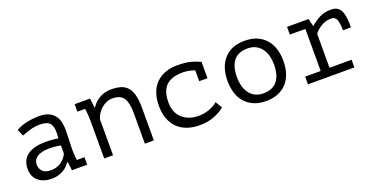

<svg xmlns="http://www.w3.org/2000/svg" viewBox="-25 -1035 3050 1570"><g transform="rotate(-20 1500.0 -250.0)"><path d="M108 -461Q151 -486 205 -497Q259 -508 311 -508Q362 -508 394.5 -492Q427 -476 445.5 -450.5Q464 -425 470.5 -392.5Q477 -360 477 -327Q477 -289 475 -246Q473 -203 472 -160Q472 -110 478 -65H545V0H412L403 -75H398Q392 -66 380 -52Q368 -38 348.5 -24.5Q329 -11 301 -1Q273 9 235 9Q161 9 118 -29Q75 -67 75 -133Q75 -184 97.5 -218Q120 -252 162 -270Q204 -288 263.5 -291Q323 -294 397 -283Q402 -329 398.5 -359.5Q395 -390 382.5 -408Q370 -426 347.5 -433.5Q325 -441 292 -441Q247 -441 206 -428.5Q165 -416 133 -403ZM255 -58Q283 -58 307 -67Q331 -76 349 -90Q367 -104 379 -120.5Q391 -137 397 -152V-222Q345 -231 301 -231Q257 -231 225 -221.5Q193 -212 175 -192Q157 -172 157 -140Q157 -107 179.5 -82.5Q202 -58 255 -58Z M693 -325Q693 -334 692.5 -348.5Q692 -363 691 -378.5Q690 -394 688.5 -409Q687 -424 685 -435H618V-500H752L761 -419H766Q776 -436 792.5 -452.5Q809 -469 831 -482.5Q853 -496 880 -504Q907 -512 937 -512Q983 -512 1018.5 -502Q1054 -492 1077.5 -466.5Q1101 -441 1113 -397.5Q1125 -354 1125 -287V0H1047V-272Q1047 -355 1020 -397Q993 -439 922 -439Q896 -439 871.5 -428.5Q847 -418 827 -401Q807 -384 792 -361.5Q777 -339 770 -314V0H693Z M1639 -423Q1616 -431 1589.5 -436.5Q1563 -442 1537 -442Q1439 -442 1391 -396Q1343 -350 1343 -250Q1343 -206 1357 -171.5Q1371 -137 1397 -113Q1423 -89 1459.5 -76Q1496 -63 1540 -63Q1587 -63 1631.5 -79Q1676 -95 1706 -121L1741 -63Q1727 -51 1706 -38Q1685 -25 1657.5 -13.5Q1630 -2 1596.5 5Q1563 12 1524 12Q1459 12 1409.5 -6.5Q1360 -25 1327 -59.5Q1294 -94 1277 -142.5Q1260 -191 1260 -250Q1260 -313 1277.5 -362Q1295 -411 1328 -444Q1361 -477 1408 -494.5Q1455 -512 1513 -512Q1587 -512 1633.5 -499Q1680 -486 1712 -470L1711 -467V-328H1639Z M1857 -250Q1857 -371 1920 -441.5Q1983 -512 2100 -512Q2163 -512 2208.5 -491.5Q2254 -471 2284 -436Q2314 -401 2328.5 -353Q2343 -305 2343 -250Q2343 -190 2327 -141.5Q2311 -93 2280 -59Q2249 -25 2203.5 -6.5Q2158 12 2100 12Q2038 12 1992 -8.5Q1946 -29 1916 -64Q1886 -99 1871.5 -147Q1857 -195 1857 -250ZM1940 -250Q1940 -215 1948.5 -180Q1957 -145 1976 -117Q1995 -89 2025.5 -72Q2056 -55 2100 -55Q2180 -55 2220.5 -104.5Q2261 -154 2261 -250Q2261 -286 2252.5 -320.5Q2244 -355 2224.5 -383Q2205 -411 2174.5 -428Q2144 -445 2100 -445Q2020 -445 1980 -396Q1940 -347 1940 -250Z M2466 0V-67H2601V-433H2466V-500H2653L2669 -435H2674Q2708 -466 2750 -488Q2792 -510 2850 -510Q2884 -510 2904.5 -497Q2925 -484 2936.5 -459Q2948 -434 2952 -398.5Q2956 -363 2956 -318L2886 -317Q2886 -381 2873.5 -411Q2861 -441 2828 -441Q2797 -441 2772 -432Q2747 -423 2728.5 -410Q2710 -397 2697 -384Q2684 -371 2678 -362V-67H2870V0Z"/></g></svg>

Font: PT Mono
Style: Regular
Weight: 400
Monospace: yes
Designer: A.Korolkova, I.Chaeva
Foundry: ParaType Ltd
Version: Version 1.001W OFL